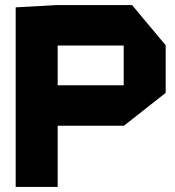

<svg xmlns="http://www.w3.org/2000/svg" viewBox="-20 -739 690 759"><path d="M42 0V-710L207 -719H208V0ZM208 -242V-402H469V-242ZM469 -242V-559H635V-372L470 -242ZM208 -559V-719H502L635 -560V-559Z"/></svg>

Font: Foldit
Style: Bold
Weight: 700
Version: Version 1.003